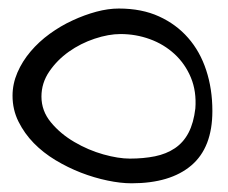

<svg xmlns="http://www.w3.org/2000/svg" viewBox="-20 -420 524 441"><path d="M8.8 -200.2Q8.8 -227.5 20 -253.4Q31.2 -279.3 50.3 -301.8Q69.3 -324.2 94.2 -342.3Q119.1 -360.4 146.5 -373Q173.8 -385.7 201.2 -393.1Q228.5 -400.4 252.9 -400.4Q305.7 -400.4 345.2 -382.3Q384.8 -364.3 412.1 -333Q439.5 -301.8 453.6 -258.8Q467.8 -215.8 467.8 -165Q467.8 -81.1 419.4 -40Q371.1 1 282.2 1Q256.8 1 226.6 -5.4Q196.3 -11.7 166 -23.4Q135.7 -35.2 107.4 -52.2Q79.1 -69.3 57.6 -91.3Q36.1 -113.3 22.5 -140.6Q8.8 -168 8.8 -200.2ZM75.2 -198.2Q75.2 -165 97.2 -138.7Q119.1 -112.3 150.9 -93.8Q182.6 -75.2 217.3 -65.4Q252 -55.7 278.3 -55.7Q309.6 -55.7 335.9 -61Q362.3 -66.4 381.8 -79.6Q401.4 -92.8 413.1 -115.2Q424.8 -137.7 428.7 -170.9Q431.6 -210 418.5 -241.7Q405.3 -273.4 380.9 -295.9Q356.4 -318.4 324.2 -330.1Q292 -341.8 256.8 -341.8Q229.5 -341.8 197.3 -331.1Q165 -320.3 138.2 -301.3Q111.3 -282.2 93.3 -255.9Q75.2 -229.5 75.2 -198.2Z"/></svg>

Font: Swanky and Moo Moo
Style: Regular
Weight: 400
Designer: Kimberly Geswein
Foundry: Kimberly Geswein
Version: Version 1.002 2001